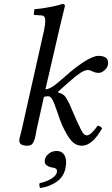

<svg xmlns="http://www.w3.org/2000/svg" viewBox="-20 -718 560 959"><path d="M88.9 -71.8 199.2 -563Q206.1 -593.8 206.1 -612.8Q206.1 -628.4 200.9 -634.8Q195.8 -641.1 185.1 -641.1L153.8 -643.1Q148.9 -643.1 148.9 -647.9L151.9 -671.9Q182.6 -673.8 227.3 -682.4Q272 -690.9 292 -698.2Q304.2 -698.2 304.2 -688L278.8 -583L207 -272Q230 -272 266.1 -302.7L306.2 -336.9Q360.4 -385.3 403.8 -412.1Q447.3 -439 471.2 -439Q520 -439 520 -403.8Q520 -382.8 503.7 -368.4Q487.3 -354 474.1 -354Q456.1 -354 442.9 -361.1Q429.7 -368.2 418 -368.2Q403.3 -368.2 381.6 -354Q359.9 -339.8 321.8 -306.2L270 -259.8V-255.9Q293 -250 302.2 -239.7Q311.5 -229.5 325.2 -202.1Q330.6 -191.4 347.4 -151.1Q364.3 -110.8 379.9 -80.1Q380.4 -78.6 382.8 -73.2L386.7 -66.9L389.6 -61.5Q391.6 -57.1 392.6 -55.7L396.5 -51.3Q398.9 -48.3 400.6 -47.1Q402.3 -45.9 404.8 -44.4Q407.2 -43 410.2 -42.5Q413.1 -42 416 -42Q424.3 -42 438.5 -55.2Q452.6 -68.4 467.8 -89.8Q475.6 -89.8 479.7 -86.9Q483.9 -84 490.2 -77.1Q440.4 9.8 389.2 9.8Q359.4 9.8 337.6 -13.7Q315.9 -37.1 290.5 -92.8Q281.2 -113.3 266.1 -158.7Q251 -204.1 241.2 -221.2Q232.4 -237.3 221.2 -237.3Q208.5 -237.3 199.2 -233.9L163.1 -71.8Q161.6 -64.5 159.2 -49.8Q156.2 -34.2 154.1 -26.6Q151.9 -19 147.5 -9Q143.1 1 135.5 5.4Q127.9 9.8 117.2 9.8Q94.7 9.8 85.4 2.9Q76.2 -3.9 76.2 -17.1Q76.2 -21.5 78.1 -30Q80.1 -38.6 84 -52.2ZM262.7 36.1Q291 36.1 303.2 59.6Q315.4 83 307.1 122.1Q298.3 164.6 263.7 189.5Q229 213.9 181.2 221.2Q174.3 212.9 177.7 196.8Q214.4 189 237.5 173.8Q260.7 158.7 263.7 144Q266.6 130.4 259.8 125Q252.9 119.6 237.8 118.2Q221.7 115.2 211.2 106.2Q200.7 97.2 204.1 79.1Q208 61 224.6 48.6Q241.2 36.1 262.7 36.1Z"/></svg>

Font: Linux Libertine G
Style: Italic
Weight: 400
Italic angle: -12°
Designer: Philipp H. Poll
Foundry: Philipp H. Poll
Version: Version 5.1.3